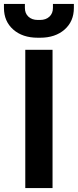

<svg xmlns="http://www.w3.org/2000/svg" viewBox="-56 -952 394 972"><path d="M72 -700H210V0H72ZM-36 -912V-932H70V-912Q70 -884 88 -867.5Q106 -851 135 -851H147Q176 -851 194 -867.5Q212 -884 212 -912V-932H318V-912Q318 -844 271 -802.5Q224 -761 147 -761H135Q58 -761 11 -802.5Q-36 -844 -36 -912Z"/></svg>

Font: Bai Jamjuree
Style: Bold
Weight: 700
Designer: Katatrad Aksorn Co.,Ltd.
Foundry: Cadson Demak Co.,Ltd.
Version: Version 1.000; ttfautohint (v1.6)